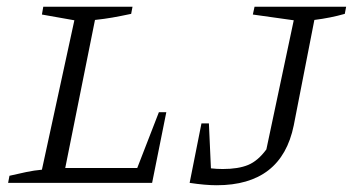

<svg xmlns="http://www.w3.org/2000/svg" viewBox="-20 -541 1044 568"><path d="M450 -209H472L430 0H4L8 -21Q34 -27 57.5 -32Q81 -37 104 -39L200 -481L104 -498L108 -521H372L368 -500Q335 -493 312 -489Q289 -485 261 -482L173 -44H386ZM541 0 576 -176H598L604 -43Q621 -41 639 -41Q685 -41 714 -53Q743 -65 768 -99L849 -481L728 -498L733 -521H1004L1000 -500Q979 -494 956.5 -489.5Q934 -485 910 -482L849 -170Q813 7 621 7Q587 7 541 0Z"/></svg>

Font: Piazzolla SC Light
Style: Italic
Weight: 300
Italic angle: -11.3°
Designer: Juan Pablo del Peral
Foundry: Huerta Tipografica
Version: Version 1.330